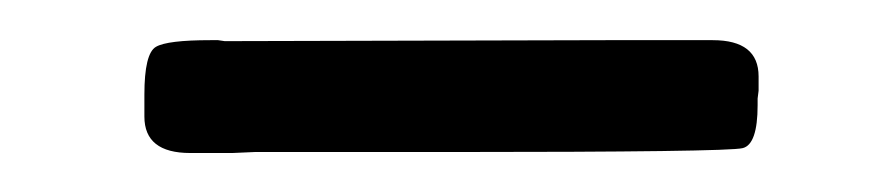

<svg xmlns="http://www.w3.org/2000/svg" viewBox="-20 -665 454 98"><path d="M367.2 -626V-618.7L366.7 -614.7V-611.3Q366.7 -591.3 359.1 -589.4Q351.6 -587.4 208.5 -587.4H109.9L98.6 -586.9H77.1Q53.7 -586.9 53.7 -605.5V-616.7Q53.7 -637.7 59.6 -641.1Q65.4 -644.5 87.4 -644.5H91.3L94.7 -644L289.6 -644.5H343.8Q367.2 -644.5 367.2 -626Z"/></svg>

Font: Averia Serif Libre Light
Style: Regular
Weight: 300
Version: Version 1.002